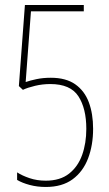

<svg xmlns="http://www.w3.org/2000/svg" viewBox="-20 -734 434 763"><path d="M182 -425Q242 -425 279 -399Q316 -373 333 -327.5Q350 -282 350 -222Q350 -157 330 -104.5Q310 -52 268.5 -21.5Q227 9 162 9Q128 9 98 1Q68 -7 48 -19V-49Q68 -36 97.5 -26Q127 -16 162 -16Q219 -16 254.5 -44Q290 -72 306.5 -118.5Q323 -165 323 -222Q323 -303 291.5 -351.5Q260 -400 180 -400Q149 -400 119.5 -393Q90 -386 71 -377L55 -392L79 -714H313V-689H103L82 -408Q99 -414 125 -419.5Q151 -425 182 -425Z"/></svg>

Font: Noto Sans Gujarati ExtraCondensed Thin
Style: Regular
Weight: 100
Width: 2
Designer: Jelle Bosma - Monotype Design Team, Universal Thirst
Foundry: Monotype Imaging Inc.
Version: Version 2.106; ttfautohint (v1.8.4.7-5d5b)